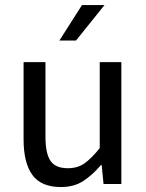

<svg xmlns="http://www.w3.org/2000/svg" viewBox="-20 -735 585 767"><path d="M223.6 12.2Q144 12.2 109.1 -36.4Q74.2 -85 74.2 -177.7V-486.8H161.6V-189.5Q161.6 -122.1 181.6 -92.5Q201.7 -63 251 -63Q290 -63 317.4 -82.3Q344.7 -101.6 378.4 -143.1V-486.8H464.8V0H393.6L386.2 -75.7H383.3Q349.6 -36.1 312.7 -12Q275.9 12.2 223.6 12.2ZM217.3 -573.2 307.6 -714.8H397.5L283.7 -573.2Z"/></svg>

Font: Varta Medium
Style: Regular
Weight: 500
Designer: Joana Correia, Viktoriya Grabowska, Eben Sorkin
Foundry: Sorkin Type Co.
Version: Version 1.004